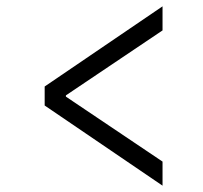

<svg xmlns="http://www.w3.org/2000/svg" viewBox="-20 -635 640 606"><path d="M493 -49V-125L188 -330V-334L493 -539V-615L121 -362V-302L493 -49Z"/></svg>

Font: Source Code Variable
Style: Italic
Weight: 400
Italic angle: -11°
Monospace: yes
Designer: Paul D. Hunt, Teo Tuominen
Foundry: Adobe Systems Incorporated
Version: Version 1.005;PS 1.0;hotconv 16.6.54;makeotf.lib2.5.65590